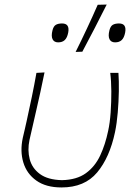

<svg xmlns="http://www.w3.org/2000/svg" viewBox="-20 -814 593 843"><path d="M250 9Q182 9 139.8 -21Q97.5 -51 82.5 -100.5Q67.5 -150 80 -208.5Q84.5 -229 89 -247Q93.5 -265 97 -282.5Q109.5 -339 120 -389.8Q130.5 -440.5 140 -494L175.5 -496Q157 -405.5 139 -328.5Q121 -251.5 109.5 -199.5Q100 -154.5 110.5 -114.8Q121 -75 155.5 -49.8Q190 -24.5 252 -23Q317 -24.5 357 -53.5Q397 -82.5 419.8 -131Q442.5 -179.5 455 -240Q462.5 -274 465.8 -320.2Q469 -366.5 468.8 -413Q468.5 -459.5 464 -494H500Q502.5 -459.5 501.8 -413.2Q501 -367 497 -319.8Q493 -272.5 485 -234Q461.5 -122.5 406.5 -56.8Q351.5 9 250 9ZM312 -586Q338 -638 362.2 -689.8Q386.5 -741.5 409 -793L448.5 -794Q422.5 -742 396 -690.8Q369.5 -639.5 341.5 -587ZM235.5 -628Q217.5 -628 210.8 -641.8Q204 -655.5 210.5 -681Q215 -699 225.2 -705Q235.5 -711 252.5 -711Q287 -711 279.5 -671Q275 -648 264.2 -638Q253.5 -628 235.5 -628ZM485.5 -628Q467.5 -628 460.8 -641.8Q454 -655.5 460.5 -681Q465 -699 475.2 -705Q485.5 -711 502.5 -711Q537 -711 529.5 -671Q525 -648 514.2 -638Q503.5 -628 485.5 -628Z"/></svg>

Font: Commissioner Flair Thin
Style: Italic
Weight: 100
Italic angle: -12°
Designer: Kostas Bartsokas
Foundry: Kostas Bartsokas
Version: Version 1.000; ttfautohint (v1.8.3)